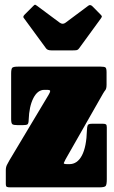

<svg xmlns="http://www.w3.org/2000/svg" viewBox="-20 -807 490 827"><path d="M171 -420Q142 -420 123.8 -384.5Q105.5 -349 103.5 -290Q103 -275 98.5 -271.5Q94 -268 78 -268H56Q38.5 -268 33.2 -272Q28 -276 28 -294.5V-490Q28 -509.5 32.5 -514.8Q37 -520 57 -520H414Q430 -520 434.5 -516.2Q439 -512.5 439 -495.5V-442.5Q439 -425.5 434 -419.2Q429 -413 423.5 -403.5L262.5 -121Q256.5 -110 254.8 -105Q253 -100 270 -100H279Q313 -100 332.8 -137.2Q352.5 -174.5 354.5 -247Q355 -261.5 358 -267.8Q361 -274 377 -274H423Q433 -274 436.5 -271.2Q440 -268.5 440 -258.5V-35Q440 -12 435.2 -6Q430.5 0 407 0H25Q13.5 0 9.2 -2.2Q5 -4.5 5 -16V-73Q5 -87 9.8 -96.5Q14.5 -106 20 -115.5L189 -398Q196 -409.5 196.2 -414.8Q196.5 -420 182 -420ZM178.5 -598.5 82.5 -729.5Q77 -735 86.5 -744.5L123.5 -781.5Q129 -787 131 -786.8Q133 -786.5 139.5 -782L237 -709.5Q250 -700 262 -709L360.5 -782.5Q369 -789 378.5 -779.5L413 -744.5Q418.5 -739 418.8 -736.5Q419 -734 414.5 -727.5L320.5 -598.5Q316.5 -592.5 310.8 -591.2Q305 -590 294 -590H201.5Q184.5 -590 178.5 -598.5Z"/></svg>

Font: Besley* Condensed Fatface
Style: Regular
Weight: 900
Width: 3
Designer: Owen Earl
Foundry: indestructible type*
Version: Version 3.000; ttfautohint (v1.8.3)